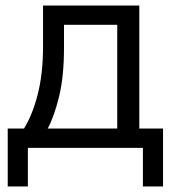

<svg xmlns="http://www.w3.org/2000/svg" viewBox="-20 -536 637 696"><path d="M8 -70H67Q98 -120 117 -195Q136 -270 136 -367V-516H485V-70H571V140H498V0H81V140H8ZM405 -70V-446H212V-363Q212 -260 194.5 -187.5Q177 -115 153 -70Z"/></svg>

Font: IBMPlexSans
Style: Regular
Weight: 400
Designer: Mike Abbink, Paul van der Laan, Pieter van Rosmalen
Foundry: Bold Monday
Version: Version 3.1